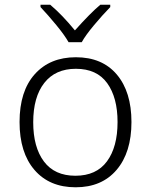

<svg xmlns="http://www.w3.org/2000/svg" viewBox="-20 -785 640 815"><path d="M63 -267Q63 -398 127.5 -470Q192 -542 302 -542Q414 -542 476 -468.5Q538 -395 538 -267Q538 -138 475 -64Q412 10 301 10Q190 10 126.5 -63.5Q63 -137 63 -267ZM479 -267Q479 -371 435 -432Q391 -493 302 -493Q215 -493 168 -433Q121 -373 121 -266Q121 -160 166.5 -99.5Q212 -39 300 -39Q389 -39 434 -100Q479 -161 479 -267ZM152 -755V-765H193Q244 -722 298 -656Q364 -730 406 -765H448V-755Q414 -720 378.5 -677.5Q343 -635 327 -606H271Q254 -636 219 -678.5Q184 -721 152 -755Z"/></svg>

Font: Noto Sans Mono UI Light
Style: Regular
Weight: 300
Monospace: yes
Designer: Monotype Design team
Foundry: Monotype Imaging Inc.
Version: Version 1.000